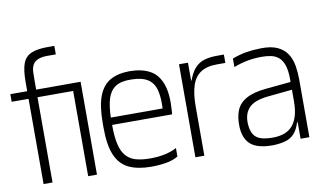

<svg xmlns="http://www.w3.org/2000/svg" viewBox="-90 -1090 2160 1289"><g transform="rotate(-10 989.5 -445.0)"><path d="M112 -634H173V0H112ZM344 -901V-843H303Q252 -845 224.5 -833.5Q197 -822 186 -801Q175 -780 174 -750.5Q173 -721 173 -686V-494H112V-694Q112 -777 128.5 -821.5Q145 -866 187.5 -884Q230 -902 305 -901ZM476 -633V-581H-3V-633ZM416 0V-628H476V0Z M845 11Q755 11 694.5 -17Q634 -45 604 -113.5Q574 -182 574 -302V-332Q574 -450 600.5 -518.5Q627 -587 680.5 -616.5Q734 -646 814 -646Q895 -645 949.5 -615.5Q1004 -586 1029 -517.5Q1054 -449 1045 -332L1043 -311H634Q634 -230 646 -178.5Q658 -127 684 -97.5Q710 -68 750.5 -56.5Q791 -45 848 -45Q904 -45 951 -55.5Q998 -66 1029 -84V-26Q994 -5 945.5 3Q897 11 845 11ZM634 -361H987Q991 -438 977.5 -488Q964 -538 925 -563Q886 -588 814 -589Q743 -591 705 -565.5Q667 -540 651.5 -489Q636 -438 634 -361Z M1147 0V-634H1208V-512H1211Q1231 -567 1258.5 -596Q1286 -625 1323 -635.5Q1360 -646 1408 -646H1455V-589H1397Q1327 -589 1285.5 -561Q1244 -533 1226 -477Q1208 -421 1208 -334V0Z M1864 0V-307Q1864 -313 1864 -328Q1864 -343 1864 -360Q1864 -377 1864 -390.5Q1864 -404 1864 -405Q1864 -466 1851 -503Q1838 -540 1815 -558Q1792 -576 1763 -581.5Q1734 -587 1702 -587Q1651 -587 1603.5 -578Q1556 -569 1510 -551V-609Q1561 -628 1605 -635.5Q1649 -643 1704 -644Q1776 -646 1820 -625Q1864 -604 1886.5 -568Q1909 -532 1916.5 -486.5Q1924 -441 1924 -394V0ZM1680 11Q1610 12 1565.5 -4.5Q1521 -21 1499 -57Q1477 -93 1474 -146Q1471 -214 1490 -261Q1509 -308 1559 -335.5Q1609 -363 1696 -371L1884 -389V-336L1702 -318Q1605 -309 1567 -268.5Q1529 -228 1533 -159Q1536 -111 1554 -84.5Q1572 -58 1606.5 -48.5Q1641 -39 1691 -40Q1730 -41 1761.5 -52.5Q1793 -64 1815.5 -88.5Q1838 -113 1851 -154.5Q1864 -196 1864 -257L1882 -113H1860Q1845 -64 1820.5 -37.5Q1796 -11 1761 -1Q1726 9 1680 11Z"/></g></svg>

Font: Matangi
Style: Regular
Weight: 400
Designer: Prashant Pant
Foundry: The Graphic Ant
Version: Version 3.002